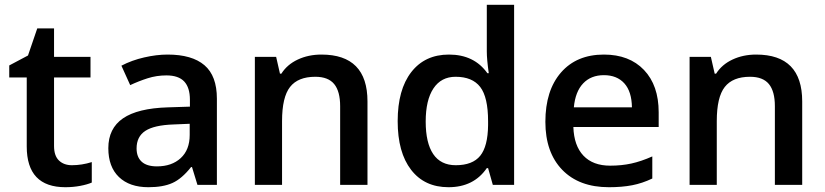

<svg xmlns="http://www.w3.org/2000/svg" viewBox="-20 -780 3482 810"><path d="M283.2 -83Q325.2 -83 367.2 -96.2V-9.8Q348.1 -1.5 318.1 4.2Q288.1 9.8 255.9 9.8Q92.8 9.8 92.8 -162.1V-453.1H19V-503.9L98.1 -545.9L137.2 -660.2H208V-540H361.8V-453.1H208V-164.1Q208 -122.6 228.8 -102.8Q249.5 -83 283.2 -83Z M813 0 790 -75.2H786.1Q747.1 -25.9 707.5 -8.1Q668 9.8 606 9.8Q526.4 9.8 481.7 -33.2Q437 -76.2 437 -154.8Q437 -238.3 499 -280.8Q561 -323.2 688 -327.1L781.2 -330.1V-358.9Q781.2 -410.6 757.1 -436.3Q732.9 -461.9 682.1 -461.9Q640.6 -461.9 602.5 -449.7Q564.5 -437.5 529.3 -420.9L492.2 -502.9Q536.1 -525.9 588.4 -537.8Q640.6 -549.8 687 -549.8Q790 -549.8 842.5 -504.9Q895 -460 895 -363.8V0ZM642.1 -78.1Q704.6 -78.1 742.4 -113Q780.3 -147.9 780.3 -210.9V-257.8L710.9 -254.9Q629.9 -252 593 -227.8Q556.2 -203.6 556.2 -153.8Q556.2 -117.7 577.6 -97.9Q599.1 -78.1 642.1 -78.1Z M1530.3 0H1415V-332Q1415 -394.5 1389.9 -425.3Q1364.7 -456.1 1310.1 -456.1Q1237.3 -456.1 1203.6 -413.1Q1169.9 -370.1 1169.9 -269V0H1055.2V-540H1145L1161.1 -469.2H1167Q1191.4 -507.8 1236.3 -528.8Q1281.2 -549.8 1335.9 -549.8Q1530.3 -549.8 1530.3 -352.1Z M1872.1 9.8Q1771 9.8 1714.4 -63.5Q1657.7 -136.7 1657.7 -269Q1657.7 -401.9 1715.1 -475.8Q1772.5 -549.8 1874 -549.8Q1980.5 -549.8 2036.1 -471.2H2042Q2033.7 -529.3 2033.7 -563V-759.8H2148.9V0H2059.1L2039.1 -70.8H2033.7Q1978.5 9.8 1872.1 9.8ZM1902.8 -83Q1973.6 -83 2005.9 -122.8Q2038.1 -162.6 2039.1 -252V-268.1Q2039.1 -370.1 2005.9 -413.1Q1972.7 -456.1 1901.9 -456.1Q1841.3 -456.1 1808.6 -407Q1775.9 -357.9 1775.9 -267.1Q1775.9 -177.2 1807.6 -130.1Q1839.4 -83 1902.8 -83Z M2548.8 9.8Q2422.9 9.8 2351.8 -63.7Q2280.8 -137.2 2280.8 -266.1Q2280.8 -398.4 2346.7 -474.1Q2412.6 -549.8 2527.8 -549.8Q2634.8 -549.8 2696.8 -484.9Q2758.8 -419.9 2758.8 -306.2V-244.1H2398.9Q2401.4 -165.5 2441.4 -123.3Q2481.4 -81.1 2554.2 -81.1Q2602.1 -81.1 2643.3 -90.1Q2684.6 -99.1 2731.9 -120.1V-26.9Q2689.9 -6.8 2647 1.5Q2604 9.8 2548.8 9.8ZM2527.8 -462.9Q2473.1 -462.9 2440.2 -428.2Q2407.2 -393.6 2400.9 -327.1H2646Q2645 -394 2613.8 -428.5Q2582.5 -462.9 2527.8 -462.9Z M3364.3 0H3249V-332Q3249 -394.5 3223.9 -425.3Q3198.7 -456.1 3144 -456.1Q3071.3 -456.1 3037.6 -413.1Q3003.9 -370.1 3003.9 -269V0H2889.2V-540H2979L2995.1 -469.2H3001Q3025.4 -507.8 3070.3 -528.8Q3115.2 -549.8 3169.9 -549.8Q3364.3 -549.8 3364.3 -352.1Z"/></svg>

Font: f1_52653          
Style: Regular
Weight: 600
Foundry: Ascender Corporation
Version: Version 1.10